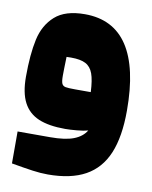

<svg xmlns="http://www.w3.org/2000/svg" viewBox="-83 -542 685 864"><g transform="rotate(10 259.0 -109.5)"><path d="M176.3 92.8Q245.1 92.8 283.7 77.9Q322.3 63 340.3 33.2Q321.8 38.6 289.6 41.5Q257.3 44.4 236.3 44.4Q161.6 44.4 114.7 24.7Q67.9 4.9 44.9 -39.1Q22 -83 22 -156.2Q22 -259.3 37.1 -327.9Q52.2 -396.5 98.9 -438Q145.5 -479.5 234.9 -479.5Q365.2 -479.5 430.7 -380.1Q496.1 -280.8 496.1 -85Q496.1 34.7 464.4 110.6Q432.6 186.5 366.2 223.1Q299.8 259.8 194.8 259.8Q162.1 259.8 125.2 254.6Q88.4 249.5 27.8 238.8V92.8ZM321.3 -138.7Q318.8 -193.4 308.1 -222.7Q297.4 -252 273.9 -264.2Q250.5 -276.4 207.5 -276.4Q193.8 -276.4 186.5 -275.9L185.1 -225.1Q184.6 -211.4 184.6 -189.9Q184.6 -163.6 189.2 -153.6Q193.8 -143.6 205.8 -141.1Q217.8 -138.7 250 -138.7Z"/></g></svg>

Font: SG Kara Bold
Style: Regular
Weight: 400
Designer: Damoon Khanjanzadeh
Version: Version 1.000